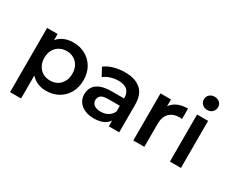

<svg xmlns="http://www.w3.org/2000/svg" viewBox="-136 -1232 2261 1886"><g transform="rotate(30 995.0 -289.0)"><path d="M378 7Q313 7 260 -23Q230 -40 207 -66V194H82V-534H201V-464Q225 -493 257 -511Q310 -540 378 -540Q457 -540 517.5 -506Q578 -472 613.5 -411Q649 -350 649 -267Q649 -184 613.5 -122.5Q578 -61 517.5 -27Q457 7 378 7ZM364 -100Q409 -100 444.5 -120Q480 -140 501 -178Q522 -216 522 -267Q522 -319 501 -356.5Q480 -394 444.5 -414Q409 -434 364 -434Q319 -434 283 -414Q247 -394 226 -356.5Q205 -319 205 -267Q205 -216 226 -178Q247 -140 283 -120Q319 -100 364 -100Z M1090 0V-65Q1071 -37 1040 -19Q993 7 922 7Q862 7 817 -13.5Q772 -34 747.5 -70.5Q723 -107 723 -153Q723 -198 744.5 -234Q766 -270 815 -291Q864 -312 945 -312H1083V-320Q1083 -375 1050 -405.5Q1017 -436 950 -436Q905 -436 861.5 -422Q818 -408 788 -383L739 -474Q782 -507 841.5 -523.5Q901 -540 965 -540Q1081 -540 1144.5 -484.5Q1208 -429 1208 -313V0ZM1083 -229H954Q890 -229 868 -208.5Q846 -188 846 -158Q846 -124 873 -104Q900 -84 948 -84Q994 -84 1030.5 -105Q1067 -126 1083 -167Z M1368 0V-534H1487V-456Q1510 -491 1549 -512Q1600 -540 1677 -540V-421Q1669 -423 1662 -423.5Q1655 -424 1648 -424Q1577 -424 1535 -382.5Q1493 -341 1493 -259V0Z M1783 0V-534H1908V0ZM1846 -622Q1811 -622 1788.5 -644Q1766 -666 1766 -697Q1766 -729 1788.5 -750.5Q1811 -772 1846 -772Q1881 -772 1903.5 -751.5Q1926 -731 1926 -700Q1926 -667 1904 -644.5Q1882 -622 1846 -622Z"/></g></svg>

Font: Montserrat Thin SemiBold
Style: Regular
Weight: 600
Version: Version 9.000